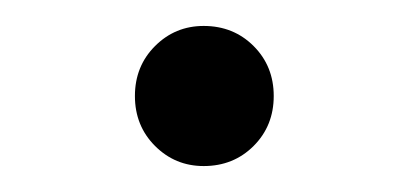

<svg xmlns="http://www.w3.org/2000/svg" viewBox="-20 -401 315 148"><path d="M84 -327Q84 -350 99.5 -365.5Q115 -381 137 -381Q160 -381 175.5 -365.5Q191 -350 191 -327Q191 -304 175.5 -288.5Q160 -273 137 -273Q115 -273 99.5 -288.5Q84 -304 84 -327Z"/></svg>

Font: Bellota Text Light
Style: Regular
Weight: 300
Designer: Kemie Guaida
Foundry: Kemie Guaida
Version: Version 4.001